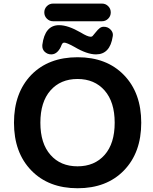

<svg xmlns="http://www.w3.org/2000/svg" viewBox="-20 -1090 838 1052"><path d="M256.8 -241.2Q311.5 -178.7 404.8 -178.7Q498 -178.7 553.2 -241.2Q608.4 -303.7 608.4 -417.5Q608.4 -531.2 553.2 -594.2Q498 -657.2 404.8 -657.2Q311.5 -657.2 256.3 -594.2Q201.2 -531.2 201.2 -417.5Q201.2 -303.7 256.8 -241.2ZM151.4 -679.7Q246.1 -776.4 405.3 -776.4Q564.5 -776.4 659.2 -678.7Q753.9 -581.1 753.9 -417.5Q753.9 -253.9 659.2 -156.2Q564.5 -58.6 405.3 -58.6Q246.1 -58.6 151.4 -156.2Q56.6 -253.9 56.6 -417.5Q56.6 -581.1 151.4 -679.7ZM421.9 -912.1Q460 -888.7 476.6 -888.7Q477.5 -888.7 477.5 -888.7Q483.4 -888.7 487.3 -892.6Q492.2 -897.5 504.4 -913.1Q516.6 -928.7 526.4 -936Q536.1 -943.4 548.8 -943.4Q571.3 -943.4 585.9 -927.7Q598.6 -915 598.6 -898.4Q598.6 -894.5 597.7 -890.6Q583 -792 505.9 -792Q457 -792 387.7 -833Q345.7 -856.4 332 -856.4Q323.2 -856.4 318.4 -845.7Q317.4 -844.7 317.4 -843.8Q309.6 -821.3 294.9 -806.6Q280.3 -792 260.7 -792Q239.3 -792 223.6 -807.6Q211.9 -820.3 211.9 -836.9Q211.9 -840.8 211.9 -843.8Q225.6 -952.1 303.7 -952.1Q352.5 -952.1 421.9 -912.1ZM270.5 -973.6Q251 -973.6 236.8 -987.8Q222.7 -1002 222.7 -1022Q222.7 -1042 236.8 -1056.2Q251 -1070.3 270.5 -1070.3H539.1Q558.6 -1070.3 572.8 -1056.2Q586.9 -1042 586.9 -1022Q586.9 -1002 572.8 -987.8Q558.6 -973.6 539.1 -973.6Z"/></svg>

Font: Gen Jyuu GothicX Bold
Style: Bold
Weight: 700
Designer: Ryoko NISHIZUKA (kana &amp; ideographs); Paul D. Hunt (Latin, Greek &amp; Cyrillic); Wenlong ZHANG (bopomofo); Sandoll C
Version: Version 1.058.20140828